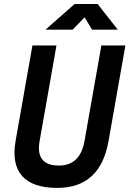

<svg xmlns="http://www.w3.org/2000/svg" viewBox="-20 -918 639 948"><path d="M263.2 9.8Q141.1 9.8 89.1 -49.1Q37.1 -107.9 57.1 -222.7L140.1 -693.4H258.8L175.8 -222.7Q153.3 -100.6 271.5 -100.6Q376 -100.6 397.5 -222.7L480.5 -693.4H599.1L516.1 -222.7Q475.6 9.8 263.2 9.8ZM204.6 -771.5 348.6 -898.4H461.9L561.5 -771.5H434.6L397.9 -832.5L338.4 -771.5Z"/></svg>

Font: Cascadia Code NF SemiBold
Style: Italic
Weight: 600
Italic angle: -10°
Monospace: yes
Designer: Aaron Bell
Foundry: Saja Typeworks
Version: Version 2404.023; ttfautohint (v1.8.4)